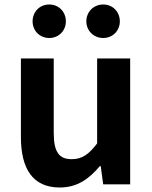

<svg xmlns="http://www.w3.org/2000/svg" viewBox="-20 -820 677 854"><path d="M246 14C323 14 376 -24 424 -81H428L439 0H559V-560H412V-182C374 -132 344 -112 299 -112C244 -112 219 -142 219 -229V-560H73V-211C73 -70 125 14 246 14ZM199 -651C242 -651 273 -684 273 -725C273 -767 242 -800 199 -800C156 -800 125 -767 125 -725C125 -684 156 -651 199 -651ZM439 -651C482 -651 513 -684 513 -725C513 -767 482 -800 439 -800C396 -800 364 -767 364 -725C364 -684 396 -651 439 -651Z"/></svg>

Font: Noto Sans Mono CJK TC
Style: Bold
Weight: 700
Designer: Ryoko NISHIZUKA 西塚涼子 (kana, bopomofo & ideographs); Paul D. Hunt (Latin, Greek & Cyrillic); Sandoll Communications 산돌커뮤니
Foundry: Adobe
Version: Version 2.004;hotconv 1.0.118;makeotfexe 2.5.65603